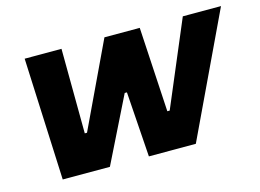

<svg xmlns="http://www.w3.org/2000/svg" viewBox="-75 -642 1047 774"><g transform="rotate(-15 448.5 -255.0)"><path d="M100 0 77.8 -510H231.5L234 -156.6H243.3L410.7 -510H558.1L578.5 -156.6H588.4L737.8 -510H897.2L655.5 0H459.6L440.9 -272.2H431.6L296.9 0Z"/></g></svg>

Font: Saira Thin
Style: Italic
Weight: 100
Italic angle: -12°
Designer: Hector Gatti with collaboration of the Omnibus-Type team
Foundry: Omnibus-Type
Version: Version 1.101